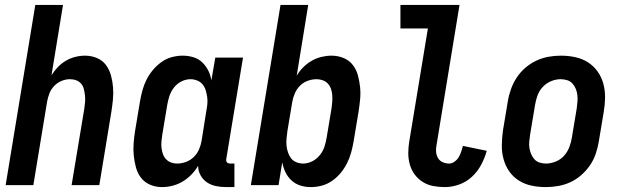

<svg xmlns="http://www.w3.org/2000/svg" viewBox="-20 -755 2540 783"><path d="M3 0 124 -735H237L190 -448Q201 -466 216 -481.5Q231 -497 249 -507.5Q267 -518 287 -523Q307 -528 327 -528Q352 -528 375 -518.5Q398 -509 412 -490Q426 -471 432.5 -447.5Q439 -424 441 -399Q443 -374 440.5 -348.5Q438 -323 434 -298L385 0H272L324 -313Q326 -327 327 -340Q328 -353 326.5 -366Q325 -379 322 -391.5Q319 -404 311 -413.5Q303 -423 291 -427.5Q279 -432 265 -432Q248 -432 231 -425Q214 -418 201 -404.5Q188 -391 181.5 -374Q175 -357 172 -340L116 0Z M641 8Q615 8 592.5 -1.5Q570 -11 555.5 -29.5Q541 -48 534.5 -72Q528 -96 525.5 -120.5Q523 -145 525 -171Q527 -197 531 -222L551 -342Q555 -365 561 -387Q567 -409 577.5 -430Q588 -451 603.5 -469.5Q619 -488 638.5 -502Q658 -516 680.5 -522Q703 -528 725 -528Q748 -528 769 -521.5Q790 -515 805 -500.5Q820 -486 829.5 -467Q839 -448 842 -427L858 -520H971L903 -108Q902 -104 902.5 -100Q903 -96 905.5 -93Q908 -90 911.5 -89Q915 -88 919 -88H936V8H903Q882 8 861.5 4Q841 0 824.5 -11Q808 -22 798 -40Q788 -58 788 -79Q777 -60 760.5 -43Q744 -26 724.5 -14.5Q705 -3 683.5 2.5Q662 8 641 8ZM702 -88Q720 -88 738 -94.5Q756 -101 770 -114.5Q784 -128 791.5 -145.5Q799 -163 802 -180L821 -300Q824 -315 825.5 -330Q827 -345 825 -359Q823 -373 819 -386.5Q815 -400 806.5 -410.5Q798 -421 784.5 -426.5Q771 -432 757 -432Q738 -432 720 -423Q702 -414 689.5 -398Q677 -382 671 -363.5Q665 -345 662 -327L642 -207Q640 -193 638.5 -179.5Q637 -166 638.5 -153Q640 -140 644 -128Q648 -116 656.5 -106.5Q665 -97 677 -92.5Q689 -88 702 -88Z M1248 8Q1225 8 1204.5 1.5Q1184 -5 1168.5 -19.5Q1153 -34 1144 -53Q1135 -72 1131 -93L1116 0H1003L1124 -735H1237L1190 -446Q1201 -465 1216.5 -480.5Q1232 -496 1251 -507Q1270 -518 1291 -523Q1312 -528 1332 -528Q1358 -528 1381 -518.5Q1404 -509 1418.5 -490.5Q1433 -472 1439.5 -448Q1446 -424 1448.5 -399.5Q1451 -375 1448.5 -349Q1446 -323 1442 -298L1422 -178Q1418 -155 1412 -133Q1406 -111 1395.5 -90Q1385 -69 1370 -50.5Q1355 -32 1335 -18Q1315 -4 1292.5 2Q1270 8 1248 8ZM1216 -88Q1235 -88 1253 -97Q1271 -106 1284 -122Q1297 -138 1303 -156.5Q1309 -175 1312 -193L1332 -313Q1334 -327 1335 -340.5Q1336 -354 1335 -367Q1334 -380 1330 -392Q1326 -404 1317.5 -413.5Q1309 -423 1296.5 -427.5Q1284 -432 1271 -432Q1253 -432 1235 -425.5Q1217 -419 1203.5 -405.5Q1190 -392 1182.5 -374.5Q1175 -357 1172 -340L1152 -220Q1150 -205 1148.5 -190Q1147 -175 1148.5 -161Q1150 -147 1154.5 -133.5Q1159 -120 1167 -109.5Q1175 -99 1188.5 -93.5Q1202 -88 1216 -88Z M1794 8Q1769 8 1746 3.5Q1723 -1 1704 -13Q1685 -25 1671.5 -43Q1658 -61 1651.5 -83.5Q1645 -106 1645 -130Q1645 -154 1649 -178L1725 -639H1613V-735H1854L1760 -162Q1757 -148 1758.5 -134.5Q1760 -121 1766.5 -110Q1773 -99 1785.5 -93.5Q1798 -88 1812 -88Q1823 -88 1834 -96Q1845 -104 1851 -114.5Q1857 -125 1861 -137Q1865 -149 1868 -160L1965 -140Q1957 -111 1942.5 -83.5Q1928 -56 1905 -34.5Q1882 -13 1852.5 -2.5Q1823 8 1794 8Z M2206 8Q2176 8 2147.5 2Q2119 -4 2095.5 -19Q2072 -34 2056.5 -56.5Q2041 -79 2033.5 -106.5Q2026 -134 2026.5 -163.5Q2027 -193 2031 -222L2051 -342Q2055 -367 2064 -392Q2073 -417 2087.5 -439Q2102 -461 2123 -479Q2144 -497 2168 -508Q2192 -519 2217 -523.5Q2242 -528 2267 -528Q2297 -528 2325.5 -522Q2354 -516 2377.5 -501Q2401 -486 2417 -463.5Q2433 -441 2440.5 -413.5Q2448 -386 2447.5 -356.5Q2447 -327 2442 -298L2422 -178Q2418 -153 2409.5 -128Q2401 -103 2386 -81Q2371 -59 2350.5 -41Q2330 -23 2306 -12Q2282 -1 2256.5 3.5Q2231 8 2206 8ZM2207 -88Q2226 -88 2246 -96Q2266 -104 2280 -119.5Q2294 -135 2301.5 -154.5Q2309 -174 2312 -193L2332 -313Q2334 -327 2335 -341Q2336 -355 2334.5 -368Q2333 -381 2328 -393Q2323 -405 2314.5 -414.5Q2306 -424 2293 -428Q2280 -432 2266 -432Q2247 -432 2227.5 -424Q2208 -416 2193.5 -400.5Q2179 -385 2172 -365.5Q2165 -346 2162 -327L2142 -207Q2140 -193 2138.5 -179Q2137 -165 2139 -152Q2141 -139 2146 -127Q2151 -115 2159.5 -105.5Q2168 -96 2180.5 -92Q2193 -88 2207 -88Z"/></svg>

Font: Iosevka Web
Style: Bold Italic
Weight: 700
Italic angle: -9°
Monospace: yes
Designer: Belleve Invis
Foundry: Belleve Invis
Version: Version 28.0.3; ttfautohint (v1.8.3)